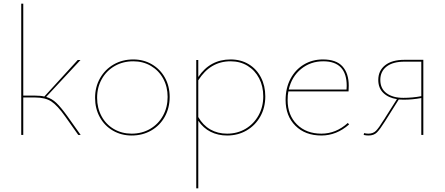

<svg xmlns="http://www.w3.org/2000/svg" viewBox="-20 -731 2408 1040"><path d="M417 0H404L334 -99Q291 -160 258 -181.5Q225 -203 170 -203H106V0H95V-711H106V-213H171Q202 -213 220 -208L401 -406H416L230 -206Q261 -197 285.5 -173.5Q310 -150 344 -103Z M495 -201Q495 -260 522 -307.5Q549 -355 596 -382Q643 -409 702 -409Q758 -409 803 -382.5Q848 -356 873.5 -310Q899 -264 899 -206Q899 -146 872.5 -98.5Q846 -51 799 -24Q752 3 693 3Q637 3 591.5 -23.5Q546 -50 520.5 -96.5Q495 -143 495 -201ZM888 -206Q888 -261 864 -305Q840 -349 797.5 -374Q755 -399 702 -399Q646 -399 601.5 -373.5Q557 -348 531.5 -303Q506 -258 506 -201Q506 -146 530 -101.5Q554 -57 597 -32Q640 -7 693 -7Q749 -7 793.5 -33Q838 -59 863 -104.5Q888 -150 888 -206Z M1417 -209Q1417 -148 1390 -100Q1363 -52 1316 -24.5Q1269 3 1210 3Q1161 3 1121 -17Q1081 -37 1054 -77V289H1043V-406H1054V-314Q1118 -409 1229 -409Q1285 -409 1327.5 -383Q1370 -357 1393.5 -311.5Q1417 -266 1417 -209ZM1406 -209Q1406 -264 1383.5 -307Q1361 -350 1321 -374.5Q1281 -399 1229 -399Q1119 -399 1054 -296V-97Q1079 -53 1119 -30Q1159 -7 1210 -7Q1266 -7 1310.5 -33.5Q1355 -60 1380.5 -106Q1406 -152 1406 -209Z M1871 -57Q1803 3 1721 3Q1633 3 1580 -50Q1527 -103 1527 -189Q1527 -254 1553.5 -304Q1580 -354 1626 -381.5Q1672 -409 1729 -409Q1801 -409 1835 -371.5Q1869 -334 1869 -267Q1869 -245 1868 -236H1542Q1538 -216 1538 -189Q1538 -107 1588.5 -57Q1639 -7 1721 -7Q1800 -7 1864 -65ZM1544 -246H1857Q1858 -253 1858 -266Q1858 -399 1731 -399Q1662 -399 1611 -357.5Q1560 -316 1544 -246Z M2273 -407V0H2262V-200Q2214 -191 2166 -191Q2149 -191 2140 -192L2077 -92L2065 -73Q2038 -30 2021.5 -13.5Q2005 3 1976 3Q1964 3 1950 0L1952 -10Q1964 -7 1975 -7Q2001 -7 2016.5 -22.5Q2032 -38 2057 -79Q2061 -84 2063.5 -88.5Q2066 -93 2068 -96L2130 -194Q2084 -201 2056.5 -227.5Q2029 -254 2029 -298Q2029 -348 2066 -377.5Q2103 -407 2171 -407ZM2262 -210V-397H2171Q2108 -397 2074 -370.5Q2040 -344 2040 -298Q2040 -251 2074 -226Q2108 -201 2165 -201Q2214 -201 2262 -210Z"/></svg>

Font: Ysabeau Infant Hairline
Style: Regular
Weight: 100
Designer: Christian Thalmann (Catharsis Fonts)
Version: Version 0.003